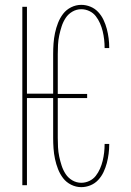

<svg xmlns="http://www.w3.org/2000/svg" viewBox="-20 -763 540 791"><path d="M315 8Q293 8 273 -2Q253 -12 240 -29Q227 -46 219 -66.5Q211 -87 206.5 -108.5Q202 -130 200.5 -151.5Q199 -173 199 -195V-359H91V0H72V-735H91V-377H199V-540Q199 -562 200.5 -583.5Q202 -605 206.5 -626.5Q211 -648 219 -668.5Q227 -689 240 -706Q253 -723 273 -733Q293 -743 315 -743Q334 -743 352.5 -735.5Q371 -728 384.5 -713.5Q398 -699 406.5 -681Q415 -663 420 -644Q425 -625 427.5 -605.5Q430 -586 430 -566Q430 -566 430 -566Q430 -566 430 -565H411Q411 -566 411 -566Q411 -566 411 -566Q411 -583 409 -600.5Q407 -618 403 -634.5Q399 -651 392 -667Q385 -683 374.5 -696.5Q364 -710 348 -717.5Q332 -725 315 -725Q295 -725 278 -715Q261 -705 250.5 -689Q240 -673 234 -654.5Q228 -636 224 -617Q220 -598 219 -578.5Q218 -559 218 -540V-376H339V-359H218V-195Q218 -176 219 -156.5Q220 -137 224 -118Q228 -99 234 -80.5Q240 -62 250.5 -46Q261 -30 278 -20Q295 -10 315 -10Q332 -10 348 -17.5Q364 -25 374.5 -38.5Q385 -52 392 -68Q399 -84 403 -100.5Q407 -117 409 -134.5Q411 -152 411 -169Q411 -169 411 -169Q411 -169 411 -170H430Q430 -169 430 -169Q430 -169 430 -169Q430 -149 427.5 -129.5Q425 -110 420 -91Q415 -72 406.5 -54Q398 -36 384.5 -21.5Q371 -7 352.5 0.5Q334 8 315 8Z"/></svg>

Font: Iosevka SS04 Thin
Style: Regular
Weight: 100
Monospace: yes
Designer: Belleve Invis
Foundry: Belleve Invis
Version: Version 19.0.0; ttfautohint (v1.8.4)